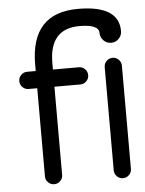

<svg xmlns="http://www.w3.org/2000/svg" viewBox="-55 -825 656 869"><g transform="rotate(-5 273.5 -390.5)"><path d="M429.7 -507.8Q429.7 -523.9 441.2 -535.4Q452.6 -546.9 468.8 -546.9Q484.9 -546.9 496.3 -535.4Q507.8 -523.9 507.8 -507.8V-39.1Q507.8 -22.9 496.3 -11.5Q484.9 0 468.8 0Q452.6 0 441.2 -11.5Q429.7 -22.9 429.7 -39.1ZM332 -703.1Q195.3 -703.1 195.3 -546.9V-517.6H313Q329.1 -517.6 340.6 -506.1Q352.1 -494.6 352.1 -478.5Q352.1 -462.4 340.6 -450.9Q329.1 -439.5 313 -439.5H195.3V-39.1Q195.3 -22.9 183.8 -11.5Q172.4 0 156.2 0Q140.1 0 128.7 -11.5Q117.2 -22.9 117.2 -39.1V-439.5H78.1Q62 -439.5 50.5 -450.9Q39.1 -462.4 39.1 -478.5Q39.1 -494.6 50.5 -506.1Q62 -517.6 78.1 -517.6H117.2V-546.9Q117.2 -781.2 332 -781.2Q517.6 -781.2 517.6 -664.1Q517.6 -644 503.2 -629.6Q488.8 -615.2 468.8 -615.2Q448.7 -615.2 434.3 -629.6Q419.9 -644 419.9 -664.1Q419.9 -703.1 332 -703.1Z"/></g></svg>

Font: Comfortaa
Style: Regular
Weight: 400
Designer: Johan Aakerlund - aajohan
Foundry: Johan Aakerlund
Version: Version 2.004 2013